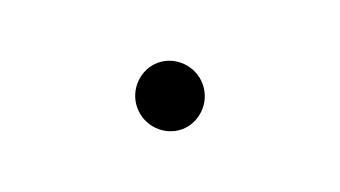

<svg xmlns="http://www.w3.org/2000/svg" viewBox="-33 -681 1067 602"><g transform="rotate(-20 500.0 -380.0)"><path d="M500 -269C558 -269 609 -318 609 -380C609 -442 558 -491 500 -491C442 -491 391 -442 391 -380C391 -318 442 -269 500 -269Z"/></g></svg>

Font: 寒蝉锦书宋Pro Soft
Style: Regular
Weight: 700
Designer: 寒蝉锦书宋{Warren} 思源宋体{Ryoko NISHIZUKA 西塚涼子 (kana & ideographs); Frank Grießhammer (Latin, Greek & Cyrillic); Wenlong ZHANG 
Foundry: Adobe & ChillType
Version: Version 2.000;Glyphs 3.1.1 (3135)